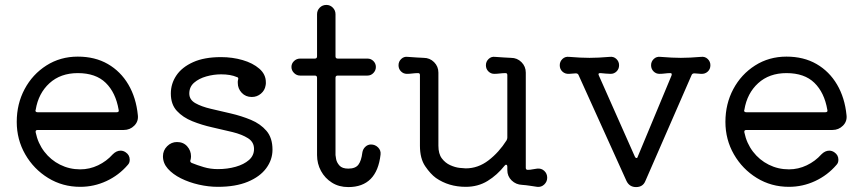

<svg xmlns="http://www.w3.org/2000/svg" viewBox="-20 -742 3507 780"><path d="M483 -214H133Q123 -214 125 -204Q134 -160 160 -126Q186 -92 224 -73Q262 -54 306 -54Q344 -54 378.5 -70.5Q413 -87 438 -115Q453 -130 470 -130Q481 -130 491 -123Q507 -112 507 -93Q507 -80 499 -72Q463 -30 412.5 -6.5Q362 17 306 17Q234 17 175.5 -19Q117 -55 82.5 -115Q48 -175 48 -247Q48 -320 80 -380Q112 -440 168.5 -476Q225 -512 296 -512Q366 -512 418 -482Q470 -452 501.5 -398.5Q533 -345 540 -274Q543 -249 525.5 -231.5Q508 -214 483 -214ZM296 -445Q226 -445 181 -404Q136 -363 125 -296Q125 -295 124.5 -294.5Q124 -294 124 -293Q124 -286 133 -286H454Q465 -286 462 -296Q450 -366 409.5 -405.5Q369 -445 296 -445Z M749 -362Q749 -337 773.5 -323Q798 -309 836.5 -300Q875 -291 918 -281Q961 -271 999.5 -255Q1038 -239 1062.5 -210.5Q1087 -182 1087 -134Q1087 -93 1061.5 -58.5Q1036 -24 986.5 -3.5Q937 17 865 17Q827 17 787.5 8Q748 -1 715 -17.5Q682 -34 662 -56.5Q642 -79 642 -107Q642 -131 659 -148Q676 -165 699 -165Q725 -165 740.5 -147.5Q756 -130 756 -107Q756 -103 755.5 -99.5Q755 -96 754 -92Q753 -91 753 -88Q753 -83 759 -80Q781 -71 808 -63Q835 -55 865 -55Q904 -55 937.5 -64.5Q971 -74 991.5 -92Q1012 -110 1012 -137Q1012 -165 987.5 -180.5Q963 -196 924.5 -205.5Q886 -215 843 -224.5Q800 -234 761.5 -249.5Q723 -265 698.5 -291.5Q674 -318 674 -362Q674 -402 696.5 -435.5Q719 -469 764.5 -489.5Q810 -510 878 -510Q924 -510 965.5 -498Q1007 -486 1033.5 -463Q1060 -440 1060 -408Q1060 -405 1060 -401.5Q1060 -398 1059 -395Q1056 -375 1040 -361.5Q1024 -348 1003 -348Q978 -348 962 -365Q946 -382 946 -405Q946 -408 946 -411.5Q946 -415 947 -418Q948 -419 948 -422Q948 -428 942 -429Q917 -440 878 -440Q848 -440 818 -431.5Q788 -423 768.5 -406Q749 -389 749 -362Z M1487 -155Q1504 -155 1516 -143Q1528 -131 1526 -114Q1511 18 1395 18Q1357 18 1328.5 0Q1300 -18 1284 -47.5Q1268 -77 1268 -112V-426Q1268 -435 1259 -435H1199Q1185 -435 1174.5 -445.5Q1164 -456 1164 -470Q1164 -484 1174.5 -494Q1185 -504 1199 -504H1259Q1268 -504 1268 -513V-684Q1268 -700 1279 -711Q1290 -722 1306 -722Q1321 -722 1332 -711Q1343 -700 1343 -684V-513Q1343 -504 1352 -504H1473Q1487 -504 1497 -494Q1507 -484 1507 -470Q1507 -456 1497 -445.5Q1487 -435 1473 -435H1352Q1343 -435 1343 -426V-112Q1343 -109 1345.5 -95.5Q1348 -82 1359 -69.5Q1370 -57 1395 -57Q1424 -57 1436 -73Q1448 -89 1452 -122Q1454 -136 1464 -145.5Q1474 -155 1487 -155Z M2162 -57Q2179 -59 2191 -48Q2203 -37 2203 -20Q2203 -4 2191 7.5Q2179 19 2162 17Q2148 15 2132 12.5Q2116 10 2101 9Q2076 8 2058.5 -9Q2041 -26 2041 -51V-65Q2041 -71 2037.5 -72.5Q2034 -74 2030 -69Q2000 -31 1961 -7Q1922 17 1872 17Q1803 17 1751 -19Q1729 -35 1707.5 -66.5Q1686 -98 1686 -150V-437Q1686 -445 1679 -445Q1667 -445 1655.5 -443.5Q1644 -442 1633 -442Q1619 -442 1609 -452Q1599 -462 1599 -477Q1599 -492 1610 -502.5Q1621 -513 1636 -511Q1659 -509 1672.5 -508.5Q1686 -508 1701 -507Q1726 -507 1743.5 -489.5Q1761 -472 1761 -447V-150Q1761 -117 1775 -98.5Q1789 -80 1809 -71Q1829 -62 1847 -60Q1865 -58 1872 -58Q1922 -58 1964.5 -90.5Q2007 -123 2038 -172Q2041 -178 2041 -183V-437Q2041 -445 2034 -445Q2023 -445 2010.5 -443.5Q1998 -442 1988 -442Q1974 -442 1964 -452Q1954 -462 1954 -477Q1954 -492 1965 -502.5Q1976 -513 1991 -511Q2014 -509 2027.5 -508.5Q2041 -508 2056 -507Q2081 -507 2098.5 -489.5Q2116 -472 2116 -447V-60Q2116 -52 2124 -52Q2134 -52 2143 -54Q2152 -56 2162 -57Z M2828 -511Q2844 -513 2855 -502.5Q2866 -492 2866 -477Q2866 -461 2855 -451Q2844 -441 2828 -442L2801 -444Q2793 -444 2790 -438L2602 -7Q2592 18 2564 18Q2537 18 2525 -7L2330 -438Q2327 -444 2319 -444L2292 -442Q2276 -441 2265 -451Q2254 -461 2254 -477Q2254 -492 2265 -502.5Q2276 -513 2292 -511Q2318 -509 2337 -508Q2356 -507 2375 -507Q2393 -507 2412.5 -508Q2432 -509 2457 -511Q2473 -513 2484 -502.5Q2495 -492 2495 -477Q2495 -462 2485 -452Q2475 -442 2461 -442Q2452 -442 2441.5 -443Q2431 -444 2420 -445H2418Q2408 -445 2413 -435L2559 -106Q2562 -100 2565 -100Q2570 -100 2571 -106L2708 -435Q2709 -437 2709 -440Q2709 -445 2703 -445Q2693 -445 2681.5 -443.5Q2670 -442 2659 -442Q2645 -442 2635 -452Q2625 -462 2625 -477Q2625 -492 2636 -502.5Q2647 -513 2663 -511Q2689 -509 2708.5 -508Q2728 -507 2746 -507Q2764 -507 2783.5 -508Q2803 -509 2828 -511Z M3362 -214H3012Q3002 -214 3004 -204Q3013 -160 3039 -126Q3065 -92 3103 -73Q3141 -54 3185 -54Q3223 -54 3257.5 -70.5Q3292 -87 3317 -115Q3332 -130 3349 -130Q3360 -130 3370 -123Q3386 -112 3386 -93Q3386 -80 3378 -72Q3342 -30 3291.5 -6.5Q3241 17 3185 17Q3113 17 3054.5 -19Q2996 -55 2961.5 -115Q2927 -175 2927 -247Q2927 -320 2959 -380Q2991 -440 3047.5 -476Q3104 -512 3175 -512Q3245 -512 3297 -482Q3349 -452 3380.5 -398.5Q3412 -345 3419 -274Q3422 -249 3404.5 -231.5Q3387 -214 3362 -214ZM3175 -445Q3105 -445 3060 -404Q3015 -363 3004 -296Q3004 -295 3003.5 -294.5Q3003 -294 3003 -293Q3003 -286 3012 -286H3333Q3344 -286 3341 -296Q3329 -366 3288.5 -405.5Q3248 -445 3175 -445Z"/></svg>

Font: Kiwi Maru
Style: Regular
Weight: 400
Designer: Hiroki-Chan
Version: Version 1.100